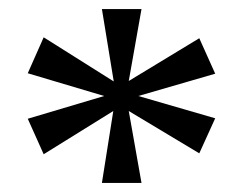

<svg xmlns="http://www.w3.org/2000/svg" viewBox="-20 -780 540 422"><path d="M204 -378H291L263 -536L418 -443L453 -520L284 -569L453 -618L418 -696L263 -602L291 -760H204L230 -601L76 -698L41 -619L209 -569L41 -519L76 -441L229 -536Z"/></svg>

Font: Noto Nastaliq Urdu
Style: Regular
Weight: 400
Designer: Monotype Design Team (Patrick Giasson: type design, Kamal Mansour: OpenType code, Glenda Bellarosa). Updated by Simon Co
Foundry: Monotype Imaging Inc., Simon Cozens
Version: Version 3.009